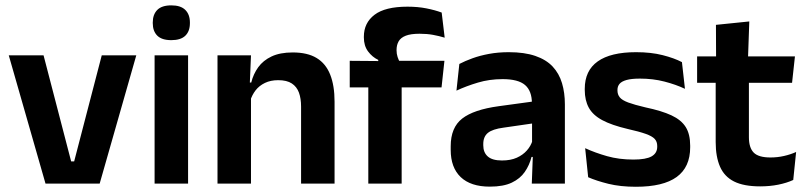

<svg xmlns="http://www.w3.org/2000/svg" viewBox="-20 -702 3081 734"><path d="M252 -85H263.5L369 -490.5H501L361 0H154L13.5 -490.5H146.5Z M699 0H571V-490.5H699ZM635 -548.5Q598.5 -548.5 581.2 -565.8Q564 -583 564 -613.5V-616Q564 -646.5 581.2 -664Q598.5 -681.5 635 -681.5Q671 -681.5 688.5 -664Q706 -646.5 706 -616V-613.5Q706 -582.5 688.5 -565.5Q671 -548.5 635 -548.5Z M1259 0H1131V-294.5Q1131 -325.5 1122.8 -348Q1114.5 -370.5 1095.5 -383Q1076.5 -395.5 1043.5 -395.5Q1014.5 -395.5 992.8 -385Q971 -374.5 957.2 -356.8Q943.5 -339 936.5 -316.5L916.5 -386.5H940.5Q948.5 -419 967.2 -445Q986 -471 1018.2 -486.2Q1050.5 -501.5 1099 -501.5Q1155.5 -501.5 1190.5 -480.2Q1225.5 -459 1242.2 -417Q1259 -375 1259 -313ZM939.5 0H811.5V-490.5H939.5L934.5 -371L939.5 -360.5Z M1538 -676.5Q1577 -676.5 1610 -670Q1643 -663.5 1668.5 -654L1680 -558Q1658.5 -564.5 1635.2 -568.8Q1612 -573 1584 -573Q1550.5 -573 1531.2 -565.5Q1512 -558 1504 -544Q1496 -530 1496 -511V-509.5Q1496 -496 1500 -484Q1504 -472 1509.5 -462.5L1426 -459.5V-473Q1403 -484 1387 -505.5Q1371 -527 1371 -559V-561.5Q1371 -614.5 1411.8 -645.5Q1452.5 -676.5 1538 -676.5ZM1515.5 0H1388V-433H1515.5ZM1668 -368H1317V-469.5L1441 -468.5L1491 -469.5H1679Z M2139.5 0H2013L2017.5 -120L2014 -131V-284.5L2013.5 -306.5Q2013.5 -354.5 1987.2 -377Q1961 -399.5 1901.5 -399.5Q1851 -399.5 1806.8 -386.2Q1762.5 -373 1725 -355.5L1736 -457.5Q1758 -469 1786.2 -479.2Q1814.5 -489.5 1849.5 -496Q1884.5 -502.5 1925 -502.5Q1985 -502.5 2026.5 -488.2Q2068 -474 2092.8 -447.5Q2117.5 -421 2128.5 -384.2Q2139.5 -347.5 2139.5 -303ZM1852.5 11.5Q1779.5 11.5 1741.2 -25Q1703 -61.5 1703 -129V-143Q1703 -214.5 1747 -248.8Q1791 -283 1886.5 -296L2025.5 -315L2033 -232.5L1905 -214Q1863 -208.5 1845.2 -194Q1827.5 -179.5 1827.5 -151.5V-146.5Q1827.5 -119 1844.8 -103.8Q1862 -88.5 1899 -88.5Q1932 -88.5 1955.5 -99Q1979 -109.5 1994.2 -126.8Q2009.5 -144 2016 -165.5L2034 -102H2012Q2004 -70.5 1986.2 -44.8Q1968.5 -19 1936.5 -3.8Q1904.5 11.5 1852.5 11.5Z M2411 12Q2352 12 2306.2 0.8Q2260.5 -10.5 2228.5 -24.5L2217 -135.5Q2255 -118 2300.8 -105Q2346.5 -92 2401.5 -92Q2449.5 -92 2471 -104.2Q2492.5 -116.5 2492.5 -141V-144Q2492.5 -160.5 2482.8 -171Q2473 -181.5 2448.5 -190.2Q2424 -199 2379.5 -209Q2318 -223.5 2282.2 -242.8Q2246.5 -262 2231 -290.2Q2215.5 -318.5 2215.5 -358V-362.5Q2215.5 -432 2265 -467.2Q2314.5 -502.5 2411.5 -502.5Q2469 -502.5 2513.2 -491.2Q2557.5 -480 2587 -464.5L2598.5 -362.5Q2563.5 -379 2520 -390.2Q2476.5 -401.5 2426.5 -401.5Q2394 -401.5 2375.2 -396.2Q2356.5 -391 2348.5 -381.5Q2340.5 -372 2340.5 -358.5V-356Q2340.5 -341 2349.2 -330Q2358 -319 2381.5 -310.2Q2405 -301.5 2447.5 -291.5Q2509.5 -278.5 2547 -261Q2584.5 -243.5 2601.5 -216.2Q2618.5 -189 2618.5 -145V-139Q2618.5 -63 2567 -25.5Q2515.5 12 2411 12Z M2886 10.5Q2823.5 10.5 2786.2 -8.2Q2749 -27 2732.5 -65Q2716 -103 2716 -158.5V-444.5H2843V-177.5Q2843 -137.5 2861.2 -118.8Q2879.5 -100 2925.5 -100Q2952.5 -100 2977.5 -105.8Q3002.5 -111.5 3023.5 -121L3012.5 -14Q2987.5 -2.5 2955.2 4Q2923 10.5 2886 10.5ZM3008 -385.5H2645V-486.5H3019ZM2839.5 -477H2717.5L2717 -607L2844.5 -620Z"/></svg>

Font: Anek Kannada Medium SemiBold
Style: Regular
Weight: 600
Version: Version 1.003